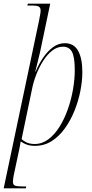

<svg xmlns="http://www.w3.org/2000/svg" viewBox="-48 -780 499 1040"><path d="M163 -666Q167 -686 169.5 -700Q172 -714 172 -723Q172 -739 161.5 -744.5Q151 -750 131 -750H100L103 -760H224L169 -498Q163 -473 156.5 -446.5Q150 -420 143 -392H145Q163 -435 187 -469.5Q211 -504 240 -525Q269 -546 303 -546Q352 -546 375 -505Q398 -464 398 -389Q398 -342 387.5 -288Q377 -234 356 -181.5Q335 -129 304 -85.5Q273 -42 232.5 -16Q192 10 141 10Q116 10 97.5 3.5Q79 -3 64 -14Q61 2 59.5 12.5Q58 23 55 35L26 171Q22 194 22 205Q22 222 35 226Q48 230 78 230H94L92 240H-28ZM140 0Q180 0 214 -25.5Q248 -51 274.5 -93.5Q301 -136 319.5 -188.5Q338 -241 347.5 -296Q357 -351 357 -400Q357 -471 342 -499Q327 -527 293 -527Q262 -527 235 -506Q208 -485 186 -450.5Q164 -416 148.5 -376Q133 -336 126 -300L69 -27Q77 -18 95 -9Q113 0 140 0Z"/></svg>

Font: Noto Serif Display Condensed ExtraLight
Style: Italic
Weight: 200
Width: 3
Italic angle: -12°
Designer: Monotype Design Team
Foundry: Monotype Imaging Inc.
Version: Version 2.009